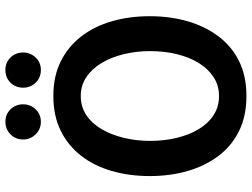

<svg xmlns="http://www.w3.org/2000/svg" viewBox="-128 -778 910 693"><g transform="rotate(-90 326.5 -431.0)"><path d="M327 4Q256 4 202 -22Q148 -48 111.5 -96Q75 -144 56.5 -207.5Q38 -271 38 -345Q38 -419 56.5 -482.5Q75 -546 111.5 -593Q148 -640 202 -666.5Q256 -693 327 -693Q398 -693 451.5 -666.5Q505 -640 541.5 -593Q578 -546 596.5 -482.5Q615 -419 615 -345Q615 -271 596.5 -207.5Q578 -144 541.5 -96Q505 -48 451.5 -22Q398 4 327 4ZM327 -95Q365 -95 395 -114.5Q425 -134 446 -168Q467 -202 478 -247Q489 -292 489 -343Q489 -394 478 -439Q467 -484 446 -519Q425 -554 395 -574Q365 -594 327 -594Q288 -594 258 -574Q228 -554 207.5 -519Q187 -484 176 -439Q165 -394 165 -343Q165 -292 176 -247Q187 -202 207.5 -168Q228 -134 258 -114.5Q288 -95 327 -95ZM421 -738Q393 -738 375 -757Q357 -776 357 -802Q357 -829 375 -847.5Q393 -866 421 -866Q448 -866 466 -847.5Q484 -829 484 -802Q484 -776 466 -757Q448 -738 421 -738ZM234 -738Q207 -738 188.5 -757Q170 -776 170 -802Q170 -829 188.5 -847.5Q207 -866 234 -866Q261 -866 279 -847.5Q297 -829 297 -802Q297 -776 279 -757Q261 -738 234 -738Z"/></g></svg>

Font: Kreon SemiBold
Style: Regular
Weight: 600
Designer: Julia Petretta
Foundry: Julia Petretta and Eli Heuer
Version: Version 2.002